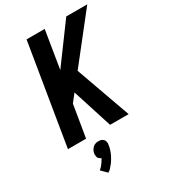

<svg xmlns="http://www.w3.org/2000/svg" viewBox="-235 -848 1078 1219"><g transform="rotate(-30 304.0 -238.5)"><path d="M351 0 258 -291 214 -235 175 0H42L163 -735H296L251 -459L454 -735H608L344 -400L487 0ZM190 258 150 218Q154 214 158 210.5Q162 207 166 203Q170 199 173 194.5Q176 190 179.5 185.5Q183 181 187 175Q191 169 192 166L194 164L198 155Q194 154 191.5 152.5Q189 151 186 149Q183 147 181 144.5Q179 142 177 139Q175 136 174 132.5Q173 129 173 125.5Q173 122 172.5 117.5Q172 113 172 111L173 105Q174 101 175 97.5Q176 94 177.5 90Q179 86 181.5 82.5Q184 79 186 76Q188 73 191 70Q194 67 197 64.5Q200 62 203.5 60Q207 58 211.5 56.5Q216 55 220.5 54Q225 53 227 53H235Q239 53 243 53.5Q247 54 250.5 54.5Q254 55 257 56.5Q260 58 263 60Q266 62 269 64.5Q272 67 274 70Q276 73 277 76Q278 79 278.5 83Q279 87 280 91.5Q281 96 280 98L279 105Q278 113 276.5 120.5Q275 128 272.5 136Q270 144 267 151.5Q264 159 261 166.5Q258 174 253.5 181.5Q249 189 245 196Q241 203 236.5 209.5Q232 216 226.5 222.5Q221 229 213.5 237.5Q206 246 204 248L199 251Z"/></g></svg>

Font: Iosevka Aile Extrabold Oblique
Style: Regular
Weight: 800
Italic angle: -9°
Designer: Belleve Invis
Foundry: Belleve Invis
Version: Version 31.1.0; ttfautohint (v1.8.4)